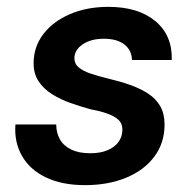

<svg xmlns="http://www.w3.org/2000/svg" viewBox="-20 -528 566 560"><path d="M228 12Q161 12 114 -10.5Q67 -33 44 -73.5Q21 -114 25 -165H144Q144 -141 154.5 -122Q165 -103 187.5 -92Q210 -81 243 -81Q273 -81 294 -90Q315 -99 326 -114.5Q337 -130 337 -150Q337 -168 325.5 -178.5Q314 -189 293.5 -196.5Q273 -204 245 -209Q216 -217 186 -227.5Q156 -238 131.5 -253.5Q107 -269 92.5 -291Q78 -313 78 -343Q78 -391 106 -428Q134 -465 183.5 -486.5Q233 -508 296 -508Q383 -508 433 -466.5Q483 -425 481 -353H365Q364 -382 342.5 -398.5Q321 -415 283 -415Q245 -415 221 -398.5Q197 -382 197 -358Q197 -342 209.5 -331.5Q222 -321 244 -313.5Q266 -306 295 -299Q329 -291 359 -280.5Q389 -270 412 -255Q435 -240 447.5 -218Q460 -196 460 -165Q460 -111 430 -71Q400 -31 347.5 -9.5Q295 12 228 12Z"/></svg>

Font: DM Sans 24pt SemiBold
Style: Italic
Weight: 600
Italic angle: -10°
Designer: Colophon Foundry, Jonny Pinhorn
Foundry: Colophon Foundry
Version: Version 4.004;gftools[0.9.30]